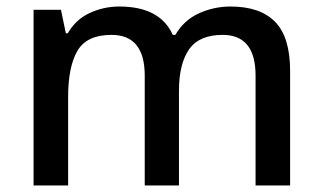

<svg xmlns="http://www.w3.org/2000/svg" viewBox="-20 -569 989 589"><path d="M687 -549Q778 -549 824 -502Q870 -455 870 -351V0H764V-337Q764 -462 663 -462Q591 -462 560 -417.5Q529 -373 529 -290V0H424V-337Q424 -462 322 -462Q246 -462 217.5 -413Q189 -364 189 -272V0H83V-539H167L182 -467H188Q212 -509 255 -529Q298 -549 346 -549Q471 -549 510 -462H518Q544 -507 590 -528Q636 -549 687 -549Z"/></svg>

Font: Noto Sans Tamil Medium
Style: Regular
Weight: 500
Designer: Jelle Bosma - Monotype Design Team
Foundry: Monotype Imaging Inc.
Version: Version 2.004; ttfautohint (v1.8.4.7-5d5b)